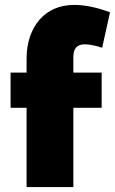

<svg xmlns="http://www.w3.org/2000/svg" viewBox="-20 -760 467 780"><path d="M88 0V-322H23V-465H88V-522Q88 -571 102 -611.5Q116 -652 141 -680.5Q166 -709 201.5 -724.5Q237 -740 281 -740Q347 -740 427 -710L395 -566Q378 -572 358.5 -576Q339 -580 324 -580Q278 -580 278 -529V-465H393V-322H278V0Z"/></svg>

Font: Raleway
Style: Heavy
Weight: 900
Designer: Matt McInerney, Pablo Impallari, Rodrigo Fuenzalida
Foundry: Matt McInerney, Pablo Impallari, Rodrigo Fuenzalida
Version: Version 2.001; ttfautohint (v0.8) -G 200 -r 50